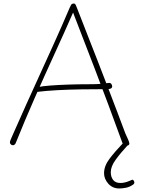

<svg xmlns="http://www.w3.org/2000/svg" viewBox="-20 -808 800 1085"><path d="M69 0Q67 6 61.5 10Q56 14 47 12Q43 10 38.5 4.5Q34 -1 38 -13Q40 -19 44 -27.5Q48 -36 56 -55Q94 -142 131 -223.5Q168 -305 206 -388.5Q244 -472 286 -564.5Q328 -657 374 -765Q378 -773 381.5 -780Q385 -787 396 -788Q402 -789 405.5 -784Q409 -779 413 -768Q419 -754 435.5 -710.5Q452 -667 477 -604Q502 -541 530.5 -467.5Q559 -394 588 -318.5Q617 -243 643 -174.5Q669 -106 688 -55Q692 -45 701.5 -25Q711 -5 711 3Q711 10 704 13.5Q697 17 690 17Q681 17 676.5 9.5Q672 2 670 -5Q633 -107 593.5 -213Q554 -319 516 -418Q478 -517 446 -599.5Q414 -682 393 -737Q344 -625 288 -503Q232 -381 176 -254Q120 -127 69 0ZM170 -297Q170 -301 172 -304.5Q174 -308 179.5 -311Q185 -314 196 -316Q218 -321 262.5 -324.5Q307 -328 365 -330Q423 -332 484 -332Q505 -332 521 -332.5Q537 -333 548.5 -334Q560 -335 570.5 -336.5Q581 -338 592 -339Q603 -341 608.5 -334.5Q614 -328 614 -319Q614 -313 609 -309.5Q604 -306 596.5 -305Q589 -304 580.5 -304Q572 -304 564 -304Q506 -304 439 -303Q372 -302 305.5 -298.5Q239 -295 183 -288Q179 -287 174.5 -289.5Q170 -292 170 -297ZM654 257Q616 257 592 230Q568 203 568 171Q568 130 599 89Q630 48 677 -1H700L705 9Q660 58 633 95.5Q606 133 606 165Q606 192 619.5 209Q633 226 660 226Q674 226 687.5 222.5Q701 219 710 215Q721 210 726.5 208Q732 206 737 215Q741 222 738.5 227.5Q736 233 731 236Q712 249 691.5 253Q671 257 654 257Z"/></svg>

Font: Playpen Sans Thin
Style: Regular
Weight: 250
Designer: Laura Meseguer, Veronika Burian, José Scaglione
Foundry: TypeTogether
Version: Version 1.001